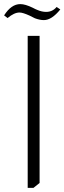

<svg xmlns="http://www.w3.org/2000/svg" viewBox="-66 -891 314 936"><path d="M-46 -816Q-11 -871 33 -871Q57 -871 94 -853Q107 -846 115 -843Q138 -833 159 -833Q190 -833 210 -857L228 -845Q186 -793 148 -793Q128 -793 104 -802Q96 -806 78 -815Q45 -830 29 -830Q3 -830 -29 -803ZM127 -716V1L97 25H69V-716Z"/></svg>

Font: Almarai Light
Style: Regular
Weight: 300
Designer: Boutros International 2019
Foundry: Created by Boutros International 2019
Version: Version 1.10